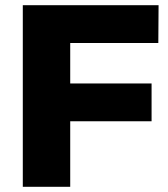

<svg xmlns="http://www.w3.org/2000/svg" viewBox="-20 -721 647 741"><path d="M68 -701H592L591 -555H251V-399H565V-253H251V0H68Z"/></svg>

Font: Montserrat arm2
Style: Bold
Weight: 700
Designer: Julieta Ulanovsky
Foundry: Julieta Ulanovsky
Version: Version 6.000